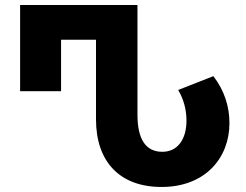

<svg xmlns="http://www.w3.org/2000/svg" viewBox="-20 -734 978 764"><path d="M623 10C797 10 893 -106 893 -244C893 -310 873 -374 829 -431L689 -376C711 -339 722 -297 722 -254C722 -180 687 -130 626 -130C561 -130 527 -178 527 -278V-714H60V-371H223V-576H362V-259C362 -90 457 10 623 10Z"/></svg>

Font: Noto Sans Georgian SemiCondensed ExtraBold
Style: Regular
Weight: 800
Width: 4
Designer: Monotype Design Team, Akaki Razmadze
Foundry: Google LLC
Version: Version 2.005